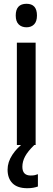

<svg xmlns="http://www.w3.org/2000/svg" viewBox="-20 -816 277 1013"><path d="M120 -796Q175 -796 175 -734Q175 -703 160 -687.5Q145 -672 120 -672Q94 -672 78.5 -687.5Q63 -703 63 -734Q63 -796 120 -796ZM168 -591V-51H69V-591ZM98 64Q98 110 142 110Q155 110 164 108Q173 106 180 103V168Q169 172 155.5 174.5Q142 177 124 177Q72 177 46 151Q20 125 20 79Q20 39 45 1Q70 -37 108 -64L161 -51Q127 -18 112.5 9Q98 36 98 64Z"/></svg>

Font: Noto Sans Tamil UI Condensed Medium
Style: Regular
Weight: 500
Width: 3
Designer: Jelle Bosma - Monotype Design Team
Foundry: Monotype Imaging Inc.
Version: Version 2.004; ttfautohint (v1.8.4.7-5d5b)